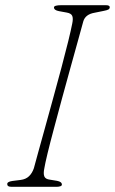

<svg xmlns="http://www.w3.org/2000/svg" viewBox="-20 -720 443 740"><path d="M151 -72Q146.5 -51 150.8 -40.2Q155 -29.5 172.5 -27.5L200 -23Q218.5 -19.5 218.5 -8.5Q218.5 -4 212.2 -2Q206 0 198.5 0H24.5Q8 0 8 -9.5Q6.5 -19.5 27.5 -22.5L59.5 -26.5Q79.5 -29 91.8 -40.8Q104 -52.5 110.5 -71.5Q115 -89 126.5 -130.2Q138 -171.5 153.2 -226.5Q168.5 -281.5 185 -342Q201.5 -402.5 216.8 -459.2Q232 -516 243 -561Q254 -606 258.5 -629.5Q262.5 -648.5 258.5 -658.5Q254.5 -668.5 237.5 -671.5L207.5 -677Q188 -680.5 188 -691.5Q188 -700 217 -700H387.5Q403 -700 403 -692.5Q403 -686.5 398 -683.5Q393 -680.5 379.5 -678L345 -671Q309 -665 301 -637.5Q294 -612 281 -565Q268 -518 251.8 -459.8Q235.5 -401.5 219 -340.5Q202.5 -279.5 187.8 -224.2Q173 -169 163.2 -128.5Q153.5 -88 151 -72Z"/></svg>

Font: Fraunces 9pt S050 Thin
Style: Italic
Weight: 100
Italic angle: -16°
Version: Version 1.000; ttfautohint (v1.8.3)